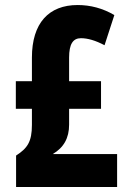

<svg xmlns="http://www.w3.org/2000/svg" viewBox="-20 -744 521 764"><path d="M289 -724C174 -724 107 -652 107 -515V-421H43V-311H107V-247C107 -180 89 -154 44 -125V0H446V-131H190C234 -157 255 -195 255 -248V-311H382V-421H255V-515C255 -568 270 -592 302 -592C329 -592 360 -583 396 -564L435 -684C389 -711 340 -724 289 -724Z"/></svg>

Font: Noto Sans Devanagari ExtraCondensed ExtraBold
Style: Regular
Weight: 800
Width: 2
Designer: Jelle Bosma - Monotype Design Team
Foundry: Monotype Imaging Inc.
Version: Version 2.004